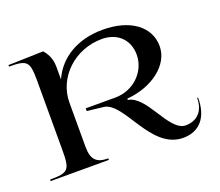

<svg xmlns="http://www.w3.org/2000/svg" viewBox="-107 -757 1067 933"><g transform="rotate(-20 426.0 -291.0)"><path d="M15 0H316V-8C254 -8 231 -33 231 -100V-327V-327.1C231.1 -457.6 344.4 -564 484 -564C564.2 -564 618 -512.4 618 -435C618 -345.9 542.3 -274 449 -274H296V-260L379 -250.5C430.3 -245 466.8 -176.6 511.4 -109.6C556 -42.6 608.9 23 693 23C776.2 23 827 -32.7 827 -136H822C822 -69.9 785.3 -30 724.3 -30C680.6 -30 645.8 -85.4 611.4 -139C578.9 -189.6 545 -236.7 501.4 -242.4L502.7 -249.2C634.5 -260 737 -339.4 737 -435C737 -537.8 644.3 -605 503 -605C372.6 -605 274.2 -544.9 231 -447.1V-513C231 -558.5 212 -587 196 -605L15 -600V-592C109.5 -592 120 -580.8 120 -480V-120C120 -19.4 109.5 -8 15 -8Z"/></g></svg>

Font: Prida01
Style: Bold
Weight: 700
Designer: gluk
Foundry: gluk
Version: Version 00.072